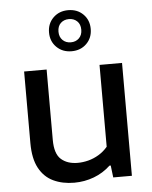

<svg xmlns="http://www.w3.org/2000/svg" viewBox="-57 -866 731 922"><g transform="rotate(-5 309.0 -405.0)"><path d="M264 9Q207 9 163.2 -11.8Q119.5 -32.5 94.8 -78.2Q70 -124 70 -199V-544H178.5V-205Q178.5 -137.5 208.8 -111Q239 -84.5 288.5 -84.5Q313.5 -84.5 339.8 -91.2Q366 -98 390.2 -112.5Q414.5 -127 433.5 -149.5V-544H542V0H452L445 -58H439Q404 -25 358.8 -8Q313.5 9 264 9ZM306 -621Q262.5 -621 234 -649Q205.5 -677 205.5 -720Q205.5 -763 234 -791Q262.5 -819 306 -819Q350 -819 378.2 -791Q406.5 -763 406.5 -720Q406.5 -677 378.2 -649Q350 -621 306 -621ZM306 -664Q330 -664 345.5 -679.2Q361 -694.5 361 -720Q361 -746.5 345.5 -761.2Q330 -776 306 -776Q282 -776 266.5 -761.2Q251 -746.5 251 -720Q251 -694.5 266.5 -679.2Q282 -664 306 -664Z"/></g></svg>

Font: Encode Sans SemiExpanded Medium
Style: Regular
Weight: 500
Width: 6
Designer: Multiple Designers
Foundry: Impallari Type
Version: Version 3.002